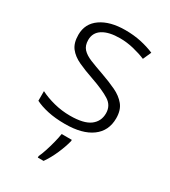

<svg xmlns="http://www.w3.org/2000/svg" viewBox="-187 -635 842 950"><g transform="rotate(30 234.5 -160.5)"><path d="M423 -141Q423 -69 369 -29.5Q315 10 217 10Q161 10 118 0.5Q75 -9 46 -24V-79Q81 -61 126 -49.5Q171 -38 218 -38Q296 -38 331.5 -64.5Q367 -91 367 -137Q367 -181 330 -204.5Q293 -228 221 -253Q171 -270 133.5 -287.5Q96 -305 75 -332Q54 -359 54 -406Q54 -470 106 -506Q158 -542 245 -542Q293 -542 334.5 -533Q376 -524 411 -509L390 -462Q359 -475 320 -484.5Q281 -494 242 -494Q179 -494 144 -472Q109 -450 109 -408Q109 -376 126 -357.5Q143 -339 175 -326Q207 -313 253 -297Q301 -280 339 -262Q377 -244 400 -216Q423 -188 423 -141ZM286 68Q278 101 259.5 144Q241 187 217 221H184V212Q192 196 201 168.5Q210 141 217.5 111.5Q225 82 228 61H286Z"/></g></svg>

Font: Noto Sans Gurmukhi UI Light
Style: Regular
Weight: 300
Designer: Jelle Bosma - Monotype Design Team
Foundry: Monotype Imaging Inc.
Version: Version 2.004; ttfautohint (v1.8.4.7-5d5b)